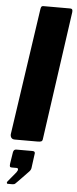

<svg xmlns="http://www.w3.org/2000/svg" viewBox="-64 -775 420 1052"><g transform="rotate(5 146.0 -248.5)"><path d="M192 -21Q191 -7 185 -3.5Q179 0 163 0H38Q25 0 19 -8Q13 -16 14 -28L116 -726Q118 -736 121 -739Q124 -742 132 -742H279Q294 -742 291 -722ZM21 245Q16 245 15.5 240Q15 235 20 230L63 178Q71 167 70 160.5Q69 154 62 154H35Q27 154 25 150Q23 146 24 135L34 71Q37 54 51 54H140Q155 54 154 66L143 148Q141 159 132 168L75 227Q68 234 62.5 239.5Q57 245 47 245H21Z"/></g></svg>

Font: Libre Franklin Thin ExtraBold
Style: Italic
Weight: 800
Italic angle: -8°
Version: Version 2.000